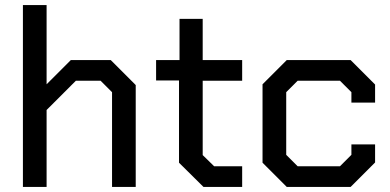

<svg xmlns="http://www.w3.org/2000/svg" viewBox="-20 -734 1533 754"><path d="M70 -714H163V-403L258 -498H415L513 -400V0H420V-372L375 -417H278L163 -302V0H70Z M683 -95V-418H593V-498H685V-660H776V-498H931V-417H776V-125L821 -81H931V0H779Z M1011 -95V-403L1106 -498H1357L1453 -402V-331H1360V-372L1315 -417H1149L1104 -372V-126L1149 -81H1315L1360 -126V-167H1453V-96L1357 0H1106Z"/></svg>

Font: Chakra Petch Medium
Style: Regular
Weight: 500
Designer: Katatrad Aksorn Co.,Ltd.
Foundry: Cadson Demak Co.,Ltd.
Version: Version 1.000; ttfautohint (v1.6)